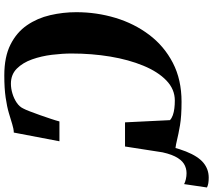

<svg xmlns="http://www.w3.org/2000/svg" viewBox="-66 -844 920 827"><g transform="rotate(90 393.5 -430.0)"><path d="M614.5 -610 595 -629Q611 -719 632 -771.5Q653 -824 680.8 -846.8Q708.5 -869.5 744.5 -869.5Q758 -869.5 768.5 -867.8Q779 -866 787 -862L772.5 -763.5Q764.5 -768 751.5 -771Q738.5 -774 725.5 -774Q703.5 -774 685.2 -762.8Q667 -751.5 653.2 -724Q639.5 -696.5 631 -647ZM304.5 11Q224.5 11 171.8 -15.5Q119 -42 88.2 -86.8Q57.5 -131.5 44.8 -186.8Q32 -242 32 -299Q32 -386.5 56.5 -467.8Q81 -549 129.5 -613.2Q178 -677.5 250.2 -715Q322.5 -752.5 418 -752.5Q480 -752.5 519.2 -745.8Q558.5 -739 586.8 -732Q615 -725 644 -724.5L610.5 -509H506.5L497 -702.5Q488.5 -710.5 475.5 -715Q462.5 -719.5 446.5 -721.5Q430.5 -723.5 412.5 -723.5Q364 -723.5 326.2 -687.2Q288.5 -651 262.5 -588Q236.5 -525 223.2 -445.5Q210 -366 210 -279Q210 -239.5 215.5 -194.2Q221 -149 235.2 -108.8Q249.5 -68.5 275 -43Q300.5 -17.5 340 -17.5Q360.5 -17.5 382.2 -24Q404 -30.5 421.8 -42.5Q439.5 -54.5 447 -71Q451.5 -79 459.2 -99Q467 -119 475.5 -143.2Q484 -167.5 491.5 -190Q499 -212.5 502.5 -226.5H588L550.5 -30Q534.5 -29.5 514.5 -23.2Q494.5 -17 466.8 -8.8Q439 -0.5 399.5 5.2Q360 11 304.5 11Z"/></g></svg>

Font: Merriweather 144pt ExtraBold
Style: Italic
Weight: 800
Italic angle: -7.8°
Version: Version 2.101